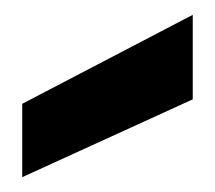

<svg xmlns="http://www.w3.org/2000/svg" viewBox="-20 -832 290 259"><path d="M10 -593 240 -698V-812L10 -692Z"/></svg>

Font: Matrixport Bold
Style: Regular
Weight: 600
Designer: Ninad Kale (Devanagari), Jonny Pinhorn (Latin)
Foundry: Indian Type Foundry
Version: Version 2.000;PS 1.0;hotconv 1.0.79;makeotf.lib2.5.61930; tt